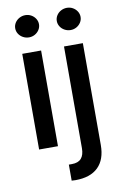

<svg xmlns="http://www.w3.org/2000/svg" viewBox="-101 -791 665 1048"><g transform="rotate(-10 231.5 -267.5)"><path d="M63.5 -530.3H168V0H63.5ZM49.8 -673.8Q49.8 -690.4 58.8 -704.6Q67.9 -718.8 83.3 -727.1Q98.6 -735.4 116.2 -735.4Q133.8 -735.4 148.7 -727.1Q163.6 -718.8 172.6 -704.6Q181.6 -690.4 181.6 -673.8Q181.6 -657.2 172.6 -643.1Q163.6 -628.9 148.7 -620.6Q133.8 -612.3 116.2 -612.3Q98.6 -612.3 83.3 -620.6Q67.9 -628.9 58.8 -643.1Q49.8 -657.2 49.8 -673.8ZM399.4 -530.3V34.2Q399.4 114.7 356 157Q312.5 199.2 230.5 199.2Q216.8 199.2 209 198.2V109.4H225.6Q261.2 109.4 278.1 90.1Q294.9 70.8 294.9 33.2V-530.3ZM280.3 -673.8Q280.3 -690.4 289.3 -704.6Q298.3 -718.8 313.7 -727.1Q329.1 -735.4 346.7 -735.4Q364.3 -735.4 379.2 -727.1Q394 -718.8 403.1 -704.6Q412.1 -690.4 412.1 -673.8Q412.1 -657.2 403.1 -643.1Q394 -628.9 379.2 -620.6Q364.3 -612.3 346.7 -612.3Q329.1 -612.3 313.7 -620.6Q298.3 -628.9 289.3 -643.1Q280.3 -657.2 280.3 -673.8Z"/></g></svg>

Font: Pretendard GOV Medium
Style: Regular
Weight: 500
Designer: Base glyphs from Inter by Rasmus Andersson; Hangeul glyphs from Noto Sans CJK(Source Han Sans) by Jang Soo-young and Kan
Foundry: Kil Hyung-jin
Version: Version 1.309